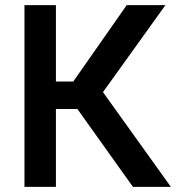

<svg xmlns="http://www.w3.org/2000/svg" viewBox="-20 -731 688 751"><path d="M75.7 0ZM282.7 -304.7H198.7V0H75.7V-710.9H198.7V-412.1H266.6L475.6 -710.9H627L382.8 -370.6L648.4 0H500Z"/></svg>

Font: Roboto-o Medium
Style: Regular
Weight: 500
Designer: Google
Version: Version 2.134; 2016; ttfautohint (v1.6)